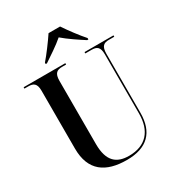

<svg xmlns="http://www.w3.org/2000/svg" viewBox="-217 -1067 1118 1212"><g transform="rotate(-30 342.5 -460.5)"><path d="M209 -781V-771H218C258 -798 323 -840 364 -876C404 -841 473 -795 511 -771H520V-781C485 -820 436 -886 406 -931H322C292 -886 243 -820 209 -781ZM351 10C499 10 573 -64 573 -207V-635C573 -692 595 -704 630 -704H670V-714H459V-704H504C542 -704 563 -692 563 -638V-206C563 -80 499 -6 376 -6C288 -6 231 -47 231 -175V-635C231 -692 253 -704 291 -704H319V-714H15V-704H43C80 -704 102 -692 102 -639V-217C102 -54 198 10 351 10Z"/></g></svg>

Font: Noto Serif Display SemiCondensed SemiBold
Style: Regular
Weight: 600
Width: 4
Designer: Monotype Design Team
Foundry: Monotype Imaging Inc.
Version: Version 2.009